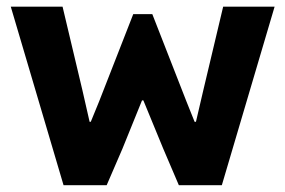

<svg xmlns="http://www.w3.org/2000/svg" viewBox="-20 -545 840 565"><path d="M167 0 11.7 -525.4H164.1L222.2 -280.8L243.7 -186.5H247.1L271.5 -246.1L372.1 -503.4H428.2L528.8 -246.1L552.7 -186.5H556.6L578.6 -280.8L636.7 -525.4H788.1L632.8 0H506.3L460.4 -107.4L401.9 -249.5H397.9L340.3 -107.4L293.9 0Z"/></svg>

Font: Reddit Sans ExtraBold
Style: Regular
Weight: 800
Designer: Stephen Hutchings
Foundry: Reddit
Version: Version 1.014; ttfautohint (v1.8.4.7-5d5b)